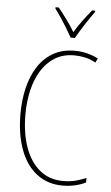

<svg xmlns="http://www.w3.org/2000/svg" viewBox="-63 -991 600 1041"><g transform="rotate(5 237.5 -470.0)"><path d="M321 -699Q259 -699 214.5 -671Q170 -643 141 -595.5Q112 -548 98 -486.5Q84 -425 84 -358Q84 -256 111.5 -178.5Q139 -101 191.5 -58Q244 -15 318 -15Q359 -15 391 -24Q423 -33 444 -43V-18Q421 -6 388.5 2Q356 10 318 10Q237 10 178 -35Q119 -80 88 -163Q57 -246 57 -359Q57 -432 72.5 -498Q88 -564 120.5 -615Q153 -666 203 -695Q253 -724 321 -724Q389 -724 449 -693L437 -670Q407 -687 377.5 -693Q348 -699 321 -699ZM292 -793Q279 -817 261.5 -845.5Q244 -874 226.5 -900Q209 -926 196 -943V-950H214Q235 -924 260 -890Q285 -856 304 -824Q323 -856 346 -887Q369 -918 395 -950H412V-943Q389 -912 361.5 -869.5Q334 -827 315 -793Z"/></g></svg>

Font: Noto Sans Khmer Condensed Thin
Style: Regular
Weight: 100
Width: 3
Designer: Danh Hong and the Monotype Design Team
Foundry: Monotype Imaging Inc.
Version: Version 2.004; ttfautohint (v1.8.4.7-5d5b)